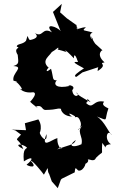

<svg xmlns="http://www.w3.org/2000/svg" viewBox="-20 -867 613 997"><path d="M293 -103C314 -83 275 -96 278 -150C246 -141 192 -90 221 -171C229 -110 178 -169 187 -187C174 -151 210 -202 179 -247L109 -227L115 -191L40 -194C70 -187 48 -197 89 -168C49 -126 74 -160 101 -93C44 -121 95 -124 120 -101C120 -92 96 -102 104 -29C153 -61 155 -40 118 -12C126 -3 181 11 139 -32C148 -37 201 30 208 40C242 -20 219 15 235 36L249 75L280 110L296 66L301 61L368 28C371 -10 376 13 388 19C419 23 436 -42 413 -12C460 -28 422 -50 443 -37C437 -45 469 -22 478 -47C524 -94 505 -48 511 -125C548 -77 504 -115 556 -118C519 -143 537 -202 561 -166C546 -174 524 -237 483 -262C548 -237 519 -238 543 -304C511 -319 511 -328 521 -339C462 -352 466 -294 426 -333C449 -339 415 -375 451 -336C420 -353 379 -375 376 -387C402 -370 360 -352 355 -399C382 -426 313 -429 343 -421C274 -405 254 -428 275 -450C249 -449 259 -463 245 -510C209 -481 225 -512 233 -515C188 -555 245 -579 251 -602C200 -581 230 -577 282 -620C289 -597 243 -624 327 -596C316 -603 308 -623 364 -564C363 -595 376 -575 385 -545C357 -547 358 -543 416 -512C387 -493 354 -471 377 -468L408 -491L490 -518V-514C513 -523 487 -537 487 -498C546 -535 485 -537 523 -543C472 -588 517 -613 513 -605C462 -654 486 -620 449 -682C491 -634 421 -682 461 -698C418 -712 401 -704 426 -725C405 -728 368 -704 381 -726C384 -675 378 -749 375 -738L327 -772L292 -803L301 -847L255 -805L295 -705C279 -728 205 -752 250 -699C197 -730 205 -668 160 -696C160 -696 197 -671 135 -659C120 -671 128 -700 115 -655C98 -635 67 -641 67 -625C94 -615 46 -623 72 -582C75 -545 82 -534 49 -524C110 -521 40 -488 50 -448C103 -431 118 -482 61 -440C60 -455 119 -384 80 -408C91 -399 109 -382 153 -388C183 -382 123 -324 136 -339C165 -310 196 -297 164 -313C200 -326 195 -299 214 -296C287 -297 275 -309 302 -300C289 -313 298 -261 358 -262C352 -257 314 -297 370 -263C364 -248 384 -277 397 -237C415 -196 348 -166 418 -224C368 -185 415 -162 403 -118C362 -99 328 -106 373 -140C367 -113 329 -113 277 -91Z"/></svg>

Font: Asimov Aggro
Style: Medium
Weight: 500
Designer: Google
Version: Version 2.000980; 2014